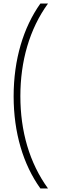

<svg xmlns="http://www.w3.org/2000/svg" viewBox="-20 -820 320 1084"><path d="M57 -276C57 -71 111 109 208 244H251C146 99 95 -79 95 -277C95 -474 146 -655 251 -800H208C112 -665 57 -484 57 -276Z"/></svg>

Font: Noto Sans Malayalam Condensed ExtraLight
Style: Regular
Weight: 200
Width: 3
Designer: Jelle Bosma - Monotype Design Team
Foundry: Monotype Imaging Inc.
Version: Version 2.104